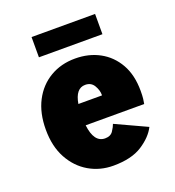

<svg xmlns="http://www.w3.org/2000/svg" viewBox="-126 -772 802 882"><g transform="rotate(-20 275.0 -331.0)"><path d="M279 11Q214 11 160.5 -20.2Q107 -51.5 75 -110Q43 -168.5 43 -250.5Q43 -331.5 73.5 -390Q104 -448.5 157.8 -480.2Q211.5 -512 280.5 -512Q347 -512 399.5 -483.5Q452 -455 482.8 -401Q513.5 -347 513.5 -269.5Q513.5 -246.5 511.8 -231.2Q510 -216 508 -207H222Q232 -120 286 -120Q313 -120 325.2 -138.5Q337.5 -157 342 -170.5L494.5 -100Q473 -57 420.5 -23Q368 11 279 11ZM283 -382.5Q236 -382.5 224 -310.5H339.5V-314Q339.5 -336 325.8 -359.2Q312 -382.5 283 -382.5ZM127 -574V-673H437.5V-574Z"/></g></svg>

Font: Trispace SemiCondensed ExtraBold
Style: Regular
Weight: 800
Width: 4
Designer: Tyler Finck
Foundry: Etcetera Type Company
Version: Version 1.210; ttfautohint (v1.8.3)